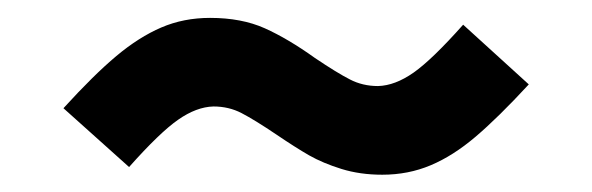

<svg xmlns="http://www.w3.org/2000/svg" viewBox="-20 -374 678 220"><path d="M296.9 -219.7Q271.5 -236.8 256.8 -244.4Q242.2 -252 224.6 -252Q205.1 -251.5 184.1 -236.8Q163.1 -222.2 127.9 -182.6L52.7 -250Q87.4 -288.1 113.3 -309.8Q139.2 -331.5 164.8 -342.5Q190.4 -353.5 220.7 -353.5Q256.8 -353.5 283.4 -341.6Q310.1 -329.6 340.8 -307.6Q366.2 -290.5 380.9 -283Q395.5 -275.4 413.1 -275.4Q432.6 -275.9 453.9 -290.8Q475.1 -305.7 510.7 -345.7L585.9 -277.3Q550.8 -239.3 524.9 -217.3Q499 -195.3 473.4 -184.6Q447.8 -173.8 418 -173.8Q392.6 -173.8 371.3 -180.4Q350.1 -187 334.2 -196Q318.4 -205.1 296.9 -219.7Z"/></svg>

Font: Wanted Sans Medium
Style: Regular
Weight: 500
Designer: Original Design by Kil Hyung-jin and Kang Hanbin, Wanted Lab, Inc; Hangeul from Source Han Sans by Jang Soo-young and Ka
Foundry: Wanted Lab, Inc.
Version: Version 1.001